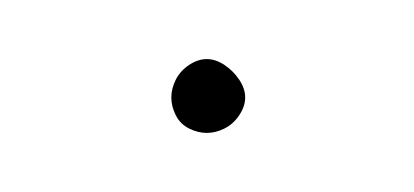

<svg xmlns="http://www.w3.org/2000/svg" viewBox="-20 -1173 140 65"><path d="M38 -1140Q38 -1137 39.5 -1134Q41 -1131 44 -1129.5Q47 -1128 50 -1128Q53 -1128 56 -1129.5Q59 -1131 61 -1134Q63 -1137 63 -1140Q63 -1143 61 -1146Q59 -1149 56 -1151Q53 -1153 50 -1153Q47 -1153 44 -1151Q41 -1149 39.5 -1146Q38 -1143 38 -1140Z"/></svg>

Font: Linefont Thin
Style: Regular
Weight: 100
Monospace: yes
Version: Version 3.002;gftools[0.9.33]